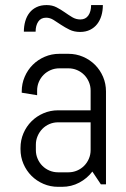

<svg xmlns="http://www.w3.org/2000/svg" viewBox="-20 -720 494 750"><path d="M374 0 340.8 -49.8Q320.3 -22.9 289.6 -6.6Q258.8 9.8 222.2 9.8H207Q176.8 9.8 149.9 -1.7Q123 -13.2 103 -33.2Q83 -53.2 71.5 -80.1Q60.1 -106.9 60.1 -137.2V-142.1Q60.1 -172.4 71.5 -199.2Q83 -226.1 103 -246.1Q123 -266.1 149.9 -277.6Q176.8 -289.1 207 -289.1H334V-366.2Q334 -384.3 327.1 -400.1Q320.3 -416 308.6 -427.7Q296.9 -439.5 281 -446.3Q265.1 -453.1 247.1 -453.1H211.9Q193.8 -453.1 178 -446.3Q162.1 -439.5 150.4 -427.7Q138.7 -416 131.8 -400.1Q125 -384.3 125 -366.2V-348.1L64.9 -357.9V-362.8Q64.9 -393.1 76.4 -419.9Q87.9 -446.8 107.9 -466.8Q127.9 -486.8 154.8 -498.3Q181.6 -509.8 211.9 -509.8H247.1Q277.3 -509.8 304.2 -498.3Q331.1 -486.8 351.1 -466.8Q371.1 -446.8 382.6 -419.9Q394 -393.1 394 -362.8V0ZM334 -242.2H207Q189 -242.2 173.1 -235.4Q157.2 -228.5 145.5 -216.6Q133.8 -204.6 127 -188.7Q120.1 -172.9 120.1 -154.8V-133.8Q120.1 -115.7 127 -99.9Q133.8 -84 145.5 -72.3Q157.2 -60.5 173.1 -53.7Q189 -46.9 207 -46.9H247.1Q265.1 -46.9 281 -53.7Q296.9 -60.5 308.6 -72.3Q320.3 -84 327.1 -99.9Q334 -115.7 334 -133.8ZM293.9 -644Q314.5 -644 325.2 -659.7Q335.9 -675.3 335.9 -700.2H381.8Q381.8 -678.2 376.2 -659.2Q370.6 -640.1 359.6 -626Q348.6 -611.8 331.8 -603.5Q314.9 -595.2 293 -595.2Q269.5 -595.2 251.7 -604Q233.9 -612.8 218.5 -623Q203.1 -633.3 189.2 -642.1Q175.3 -650.9 160.2 -650.9Q139.6 -650.9 129.4 -635.5Q119.1 -620.1 119.1 -596.2H73.2Q73.2 -617.7 78.6 -636.7Q84 -655.8 95 -669.9Q106 -684.1 122.8 -692.1Q139.6 -700.2 162.1 -700.2Q184.1 -700.2 200.9 -691.4Q217.8 -682.6 232.7 -672.1Q247.6 -661.6 262.2 -652.8Q276.9 -644 293.9 -644Z"/></svg>

Font: Abel
Style: Regular
Weight: 400
Designer: Matthew Desmond
Foundry: Matthew Desmond
Version: Version 1.003